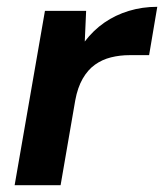

<svg xmlns="http://www.w3.org/2000/svg" viewBox="-20 -544 482 564"><path d="M23 0 112 -512H233L229 -422Q254 -455 286.5 -477.5Q319 -500 358.5 -512Q398 -524 442 -524L418 -382H361Q332 -382 306 -375.5Q280 -369 259 -354Q238 -339 223 -313Q208 -287 201 -249L158 0Z"/></svg>

Font: DM Sans 12pt
Style: Bold Italic
Weight: 700
Italic angle: -10°
Version: Version 4.004;gftools[0.9.30]